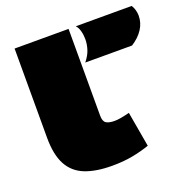

<svg xmlns="http://www.w3.org/2000/svg" viewBox="-132 -866 986 1003"><g transform="rotate(-20 361.0 -365.0)"><path d="M354 -740V-258Q354 -226 369.5 -216Q385 -206 416 -206Q432 -206 452 -209.5Q472 -213 500 -220L534 -25Q488 -9 437.5 0.5Q387 10 325 10Q235 10 174.5 -14Q114 -38 84 -94Q54 -150 54 -244V-740ZM376 -545Q400 -575 409 -603.5Q418 -632 418 -660Q418 -684 412 -706Q406 -728 394 -740H705Q722 -712 722 -680Q722 -640 699.5 -605.5Q677 -571 636 -545Z"/></g></svg>

Font: Georama ExtraExtended Black
Style: Regular
Weight: 900
Width: 8
Designer: Jean-Baptiste Levee
Foundry: Production Type
Version: Version 1.000